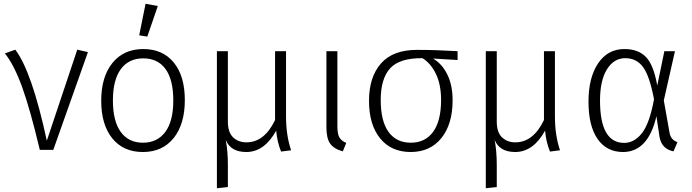

<svg xmlns="http://www.w3.org/2000/svg" viewBox="-20 -794 3663 1017"><path d="M5.9 -511.2 61 -530.8Q148.9 -415.5 228 -48.8L389.2 -530.8L445.8 -518.1L262.2 0H190.9Q140.1 -213.9 97.2 -333Q53.7 -452.1 5.9 -511.2Z M856.7 -428.5Q815.4 -484.9 738.8 -484.9Q662.1 -484.9 620.1 -428Q578.1 -371.1 578.1 -261.7Q578.1 -152.3 619.6 -95.2Q661.1 -38.1 737.1 -38.1Q813 -38.1 855.5 -95Q897.9 -151.9 897.9 -262Q897.9 -372.1 856.7 -428.5ZM575.7 -460.7Q635.3 -534.2 738.8 -534.2Q842.3 -534.2 900.6 -462.6Q959 -391.1 959 -263.7Q959 -136.2 899.7 -62.5Q840.3 11.2 736.8 11.2Q633.3 11.2 574.7 -61.3Q516.1 -133.8 516.1 -260.5Q516.1 -387.2 575.7 -460.7ZM815.9 -762.2 760.3 -600.1 717.3 -606.9 751 -773.9Z M1187 80.1V196.8L1128.9 203.1V-522.9H1187V-149.9Q1187 -92.8 1214.8 -66.4Q1242.7 -40 1285.2 -40Q1380.4 -40 1437 -158.2V-522.9H1495.1V-176.8Q1495.1 -77.1 1522 2L1468.8 8.8Q1447.8 -43 1442.9 -102.1Q1380.9 10.7 1285.2 11.2Q1201.2 11.2 1175.8 -53.2Q1187 5.9 1187 80.1Z M1767.1 -522.9V-124Q1767.1 -85 1777.6 -66.4Q1788.1 -47.9 1814 -37.1L1795.9 7.8Q1748 -5.4 1728.5 -33.7Q1709 -62 1709 -119.1V-522.9Z M2316.4 -263.2Q2316.4 -344.7 2289.6 -401.4Q2262.7 -458 2217.8 -485.8H2216.8Q2096.7 -486.8 2046.4 -432.1Q1996.6 -377 1996.6 -264.6Q1996.6 -152.3 2038.1 -95.2Q2079.6 -38.1 2155.8 -38.1Q2231.9 -38.1 2273.9 -95.2Q2315.9 -152.3 2316.4 -263.2ZM2377.4 -263.2Q2377.4 -136.2 2317.9 -62.5Q2258.3 11.2 2154.8 11.2Q2051.3 10.7 1993.2 -61.5Q1934.6 -133.8 1934.6 -259.8Q1934.6 -385.7 1998 -458Q2061.5 -529.8 2188.5 -529.8Q2288.6 -529.8 2403.8 -522.9V-476.1L2273.4 -483.9Q2320.8 -457 2349.1 -399.9Q2377.4 -342.8 2377.4 -263.2Z M2611.3 80.1V196.8L2553.2 203.1V-522.9H2611.3V-149.9Q2611.3 -92.8 2639.2 -66.4Q2667 -40 2709.5 -40Q2804.7 -40 2861.3 -158.2V-522.9H2919.4V-176.8Q2919.4 -77.1 2946.3 2L2893.1 8.8Q2872.1 -43 2867.2 -102.1Q2805.2 10.7 2709.5 11.2Q2625.5 11.2 2600.1 -53.2Q2611.3 5.9 2611.3 80.1Z M3158.2 -261.2Q3158.2 -37.1 3286.1 -37.1Q3339.4 -37.1 3379.9 -88.1Q3420.4 -139.2 3444.3 -268.1Q3420.4 -393.1 3385.7 -439.5Q3351.1 -485.8 3291.5 -485.8Q3231.9 -485.8 3195.1 -427Q3158.2 -368.2 3158.2 -261.2ZM3287.1 -534.2Q3361.3 -534.2 3401.9 -491.7Q3442.4 -449.2 3461.4 -340.8L3499 -522.9H3555.2L3496.1 -262.2L3526.4 -91.8Q3532.2 -53.7 3568.4 -41L3547.4 7.8Q3483.4 -5.4 3473.1 -70.8L3457 -178.2Q3413.1 10.7 3280.3 11.2Q3193.4 11.2 3145.3 -57.9Q3097.2 -127 3097.2 -255.1Q3097.2 -383.3 3148.2 -458.7Q3199.2 -534.2 3287.1 -534.2Z"/></svg>

Font: FiraSans-Light
Style: Regular
Weight: 300
Designer: Carrois Corporate & Edenspiekermann AG
Foundry: Carrois Corporate GbR & Edenspiekermann AG
Version: Version 3.106;PS 003.106;hotconv 1.0.70;makeotf.lib2.5.58329